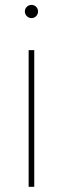

<svg xmlns="http://www.w3.org/2000/svg" viewBox="-20 -550 252 769"><path d="M94.7 198.2V-349.1H117.2V198.2ZM106 -477.5Q95.2 -477.5 87.4 -485.4Q79.6 -493.2 79.6 -503.9Q79.6 -515.1 87.4 -522.7Q95.2 -530.3 106 -530.3Q117.2 -530.3 124.8 -522.7Q132.3 -515.1 132.3 -503.9Q132.3 -493.2 124.8 -485.4Q117.2 -477.5 106 -477.5Z"/></svg>

Font: Inter 28pt Thin
Style: Regular
Weight: 250
Designer: Rasmus Andersson
Foundry: rsms
Version: Version 4.001;git-66647c0bb